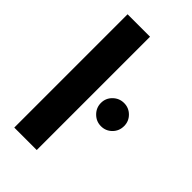

<svg xmlns="http://www.w3.org/2000/svg" viewBox="-231 -832 907 907"><g transform="rotate(45 222.5 -378.5)"><path d="M55 -757H205V0H55ZM340 -449Q372 -449 394.5 -426.5Q417 -404 417 -372Q417 -339 394.5 -316.5Q372 -294 340 -294Q308 -294 285 -317Q262 -340 262 -372Q262 -404 285 -426.5Q308 -449 340 -449Z"/></g></svg>

Font: Evergrow Sans 
Style: ExtraBold
Weight: 800
Foundry: 10Web
Version: Version 1.000